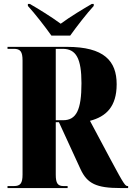

<svg xmlns="http://www.w3.org/2000/svg" viewBox="-20 -951 668 971"><path d="M240 -771H335C367 -816 419 -883 454 -921V-931H444C404 -908 334 -866 287 -831C240 -866 171 -908 131 -931H121V-921C156 -883 208 -816 240 -771ZM18 0H322V-10H302C272 -10 262 -24 262 -68V-333H278L387 -96C421 -22 468 0 589 0H628V-10H626C614 -10 609 -14 539 -145L435 -340C516 -361 570 -411 570 -525C570 -643 506 -714 319 -714H18V-704H50C83 -704 94 -690 94 -645V-68C94 -24 83 -10 50 -10H18ZM299 -343H262V-704H297C365 -704 392 -655 392 -530C392 -395 366 -343 299 -343Z"/></svg>

Font: Noto Serif Display ExtraCondensed Black
Style: Regular
Weight: 900
Width: 2
Designer: Monotype Design Team
Foundry: Monotype Imaging Inc.
Version: Version 2.009